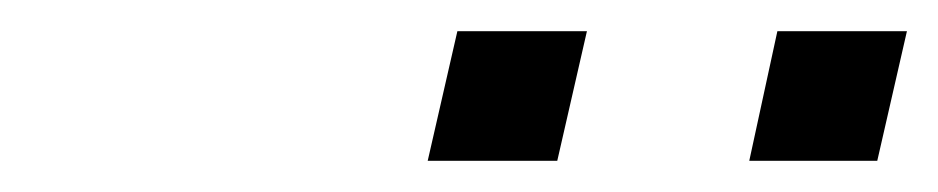

<svg xmlns="http://www.w3.org/2000/svg" viewBox="-20 -683 601 123"><path d="M460 -580 478 -663H561L542 -580ZM254 -580 273 -663H356L337 -580Z"/></svg>

Font: Coval
Style: Book Italic
Weight: 350
Foundry: Context Ltd
Version: Version 001.000